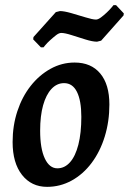

<svg xmlns="http://www.w3.org/2000/svg" viewBox="-20 -714 501 746"><path d="M163 12Q102 12 65.5 -34.5Q29 -81 29 -162Q29 -226 47.5 -282Q66 -338 99 -380Q132 -422 176 -446.5Q220 -471 270 -471Q334 -471 369.5 -428.5Q405 -386 405 -308Q405 -242 387 -183.5Q369 -125 336 -81Q303 -37 258.5 -12.5Q214 12 163 12ZM203 -60Q231 -60 252 -83.5Q273 -107 284.5 -152Q296 -197 296 -260Q296 -323 279 -357Q262 -391 229 -391Q201 -391 180 -368.5Q159 -346 147.5 -305Q136 -264 136 -206Q136 -137 154 -98.5Q172 -60 203 -60ZM139 -530 109 -561 110 -570 197 -667 213 -671Q229 -671 257 -663Q285 -655 312.5 -646.5Q340 -638 353 -638Q361 -638 372.5 -646.5Q384 -655 395.5 -666Q407 -677 414 -685.5Q421 -694 421 -694H431L461 -662L460 -654L373 -556L357 -552Q340 -552 312.5 -560.5Q285 -569 258.5 -577.5Q232 -586 218 -586Q209 -586 197.5 -577Q186 -568 174.5 -557.5Q163 -547 156 -538.5Q149 -530 149 -530Z"/></svg>

Font: Alegreya SemiBold
Style: Italic
Weight: 600
Italic angle: -7°
Designer: Juan Pablo del Peral
Foundry: Huerta Tipografica
Version: Version 2.009